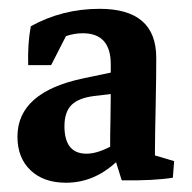

<svg xmlns="http://www.w3.org/2000/svg" viewBox="-20 -401 429 429"><path d="M127.4 7.3Q77.6 7.3 48.3 -20.5Q19 -48.3 19 -95.7Q19 -195.3 167 -226.1L227.5 -238.8V-257.3Q227.5 -326.7 165 -326.7Q146 -326.7 127.4 -320.3L94.2 -255.4H43Q41.5 -303.2 48.8 -342.3Q119.1 -381.3 202.6 -381.3Q329.1 -381.3 329.1 -272Q329.1 -258.3 328.9 -230Q328.6 -201.7 327.9 -168.7Q327.1 -135.7 326.7 -107.4Q326.2 -79.1 326.2 -64.5V-53.7L369.1 -41L366.2 -3.9Q323.2 2.9 252 2L239.3 -38.6Q189.5 7.3 127.4 7.3ZM124 -119.1Q124 -57.6 173.3 -57.6Q196.3 -57.6 226.1 -73.2Q226.1 -102.5 226.8 -132.8Q227.5 -163.1 227.5 -190.9L190.4 -186.5Q155.3 -182.1 139.6 -166.3Q124 -150.4 124 -119.1Z"/></svg>

Font: Markazi Text SemiBold
Style: Regular
Weight: 600
Designer: Borna Izadpanah (Arabic designer), Fiona Ross (Arabic design director) and Florian Runge (Latin designer)
Foundry: Borna Izadpanah and Florian Runge
Version: Version 1.001; ttfautohint (v1.8.3)